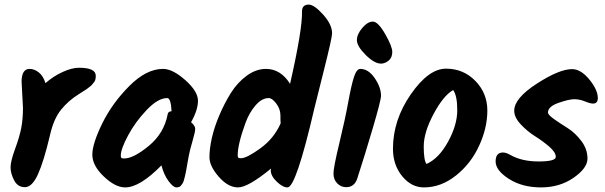

<svg xmlns="http://www.w3.org/2000/svg" viewBox="-20 -828 2634 836"><path d="M80 -359 74 -472Q74 -528 109 -528Q129 -528 148.5 -513Q168 -498 178 -466Q212 -496 252.5 -514.5Q293 -533 324 -533Q397 -533 397 -498Q397 -480 390.5 -471.5Q384 -463 380.5 -459Q377 -455 368.5 -448.5Q360 -442 356 -439Q333 -424 323 -418Q278 -390 246 -350.5Q214 -311 198 -241Q171 -126 145.5 -69.5Q120 -13 88.5 -13Q57 -13 41.5 -43Q26 -73 26 -99.5Q26 -126 45.5 -179Q65 -232 72.5 -270.5Q80 -309 80 -359Z M812 -296Q830 -280 830 -267Q830 -254 818 -213Q806 -172 802 -149.5Q798 -127 795.5 -114Q793 -101 792 -93.5Q791 -86 788.5 -75Q786 -64 784.5 -57.5Q783 -51 780.5 -42.5Q778 -34 775 -29.5Q772 -25 768 -20Q762 -12 748 -12Q734 -12 713.5 -40Q693 -68 683 -108Q589 -12 525 -12Q482 -12 432 -59.5Q382 -107 382 -154.5Q382 -202 425 -290Q468 -378 542.5 -453Q617 -528 690 -528Q732 -528 787 -479Q842 -430 842 -389.5Q842 -349 812 -296ZM521 -138Q561 -138 627.5 -192.5Q694 -247 710 -330Q711 -342 727 -344Q724 -401 708 -401Q668 -401 618.5 -349Q569 -297 537.5 -238Q506 -179 506 -151Q506 -143 508.5 -140.5Q511 -138 521 -138Z M1324 -808Q1348 -808 1387 -764.5Q1426 -721 1426 -683Q1426 -664 1391 -525Q1356 -386 1349 -357Q1269 -12 1232 -12Q1211 -12 1185 -37Q1159 -62 1159 -86Q1159 -91 1160 -94Q1060 -12 1016.5 -12Q973 -12 932.5 -58.5Q892 -105 892 -143Q892 -181 902.5 -227.5Q913 -274 935 -326Q957 -378 985.5 -423.5Q1014 -469 1054.5 -498.5Q1095 -528 1138 -528Q1202 -528 1243 -463Q1297 -700 1295 -778Q1295 -808 1324 -808ZM1029 -139Q1054 -139 1113.5 -182Q1173 -225 1202 -291Q1201 -299 1201 -326Q1201 -353 1183 -377Q1165 -401 1150 -401Q1120 -401 1092.5 -369Q1065 -337 1049 -293Q1015 -200 1015 -152Q1015 -144 1017.5 -141.5Q1020 -139 1029 -139Z M1639 -551Q1610 -551 1572 -589Q1534 -627 1534 -653Q1534 -679 1557.5 -706.5Q1581 -734 1603.5 -734Q1626 -734 1657 -680Q1688 -626 1688 -601.5Q1688 -577 1672 -564Q1656 -551 1639 -551ZM1549 -528Q1584 -528 1611.5 -488Q1639 -448 1639 -411Q1639 -392 1604.5 -274.5Q1570 -157 1536 -52Q1524 -13 1487 -13Q1465 -13 1448.5 -29.5Q1432 -46 1432 -72.5Q1432 -99 1457.5 -204.5Q1483 -310 1496.5 -384.5Q1510 -459 1521.5 -493.5Q1533 -528 1549 -528Z M1953 -436Q1910 -411 1867.5 -331Q1825 -251 1825 -190.5Q1825 -130 1837 -114Q1891 -138 1931 -211Q1971 -284 1971 -348Q1971 -412 1953 -436ZM1826 -12Q1771 -12 1731 -61Q1691 -110 1691 -180Q1691 -305 1768.5 -417Q1846 -529 1922 -529Q1998 -529 2050 -475.5Q2102 -422 2102 -346.5Q2102 -271 2066 -193Q2030 -115 1965 -63.5Q1900 -12 1826 -12Z M2471 -527Q2509 -527 2546 -482Q2583 -437 2583 -401Q2583 -377 2562 -377Q2550 -377 2527 -386.5Q2504 -396 2480.5 -396Q2457 -396 2411.5 -380Q2366 -364 2366 -338Q2366 -328 2393 -309Q2420 -290 2452 -270Q2484 -250 2511 -214.5Q2538 -179 2538 -137.5Q2538 -96 2477.5 -54Q2417 -12 2335.5 -12Q2254 -12 2196 -49Q2138 -86 2138 -125Q2138 -164 2170 -164Q2183 -164 2201 -154Q2251 -125 2325.5 -125Q2400 -125 2400 -145Q2400 -165 2371.5 -189.5Q2343 -214 2309.5 -235Q2276 -256 2247.5 -286.5Q2219 -317 2219 -346Q2219 -400 2317 -463.5Q2415 -527 2471 -527Z"/></svg>

Font: Kalam
Style: Bold
Weight: 700
Version: Version 2.001;PS 1.0;hotconv 1.0.79;makeotf.lib2.5.61930; tt